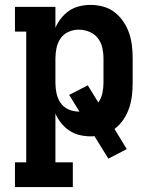

<svg xmlns="http://www.w3.org/2000/svg" viewBox="-20 -548 640 783"><path d="M41 215V114H87V-419H41V-520H206V-435Q215 -456 229.5 -474Q244 -492 262.5 -504.5Q281 -517 303.5 -522.5Q326 -528 349 -528Q375 -528 401 -521Q427 -514 447.5 -498Q468 -482 483 -460Q498 -438 506.5 -413Q515 -388 518 -362Q521 -336 521 -310V-210Q521 -184 518 -158Q515 -132 506.5 -107Q498 -82 483 -60Q468 -38 447 -22L497 60L422 99L365 7Q361 8 357 8Q353 8 349 8Q326 8 303.5 2.5Q281 -3 262.5 -15.5Q244 -28 229.5 -46Q215 -64 206 -85V114H277V215ZM301 -93H304L262 -161L338 -200L381 -130Q393 -147 397.5 -168Q402 -189 402 -210V-310Q402 -332 397 -354Q392 -376 378.5 -393Q365 -410 344 -418.5Q323 -427 301 -427Q279 -427 259 -418Q239 -409 227 -391.5Q215 -374 210.5 -352.5Q206 -331 206 -310V-210Q206 -189 210.5 -167.5Q215 -146 227 -128.5Q239 -111 259 -102Q279 -93 301 -93Z"/></svg>

Font: Iosevka Etoile
Style: Bold
Weight: 700
Designer: Belleve Invis
Foundry: Belleve Invis
Version: Version 28.1.0; ttfautohint (v1.8.4)